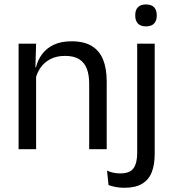

<svg xmlns="http://www.w3.org/2000/svg" viewBox="-20 -690 804 888"><path d="M392.5 0V-303.5Q392.5 -343 381.8 -371.5Q371 -400 346.8 -415.8Q322.5 -431.5 280.5 -431.5Q242 -431.5 213.8 -417Q185.5 -402.5 168 -377.8Q150.5 -353 143.5 -321.5L129 -379H146.5Q154.5 -412 174.5 -439.2Q194.5 -466.5 228.2 -482.8Q262 -499 311 -499Q369 -499 404.8 -477Q440.5 -455 457 -413.8Q473.5 -372.5 473.5 -312.5V0ZM66 0V-488H147L143.5 -371L147 -366.5V0ZM614.5 -66.5V-488H695.5V-66.5ZM655 -568Q630 -568 617.8 -581.2Q605.5 -594.5 605.5 -617.5V-620Q605.5 -643.5 617.8 -656.5Q630 -669.5 655 -669.5Q680 -669.5 692.5 -656.5Q705 -643.5 705 -620V-617.5Q705 -594 692.5 -581Q680 -568 655 -568ZM555 178.5Q533.5 178.5 514.5 174.8Q495.5 171 482 166L475 99Q489 105.5 504.2 108.8Q519.5 112 536 112Q581 112 597.8 87.8Q614.5 63.5 614.5 18V-136.5H695.5V22Q695.5 71 682 106Q668.5 141 637.5 159.8Q606.5 178.5 555 178.5Z"/></svg>

Font: Anek Latin
Style: Regular
Weight: 400
Designer: Yesha Goshar
Foundry: Ek Type
Version: Version 1.003